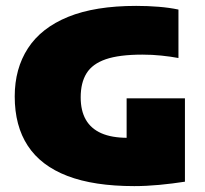

<svg xmlns="http://www.w3.org/2000/svg" viewBox="-20 -623 696 652"><path d="M436 9Q299 9 209 -25.5Q119 -60 74.5 -127.8Q30 -195.5 30 -295.5Q30 -390 75 -459.2Q120 -528.5 211.5 -565.8Q303 -603 442.5 -603Q481.5 -603 518.5 -600Q555.5 -597 586 -590.5V-426Q559.5 -431 528.2 -434.2Q497 -437.5 463.5 -437.5Q385 -437.5 339.2 -421.8Q293.5 -406 273.8 -374Q254 -342 254 -292.5Q254 -247 271.5 -216.5Q289 -186 324.2 -170.5Q359.5 -155 413.5 -155Q434.5 -155 459 -156.8Q483.5 -158.5 502.5 -160.5L410 -88V-289H608V-6Q566 0.5 521.2 4.8Q476.5 9 436 9Z"/></svg>

Font: Encode Sans SC Condensed Thin Black
Style: Regular
Weight: 900
Version: Version 3.002